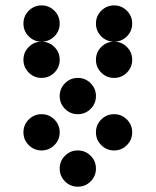

<svg xmlns="http://www.w3.org/2000/svg" viewBox="-20 -704 587 724"><path d="M205.1 -615.2Q205.1 -586.9 185.1 -566.9Q165 -546.9 136.7 -546.9Q108.4 -546.9 88.4 -566.9Q68.4 -586.9 68.4 -615.2Q68.4 -643.6 88.4 -663.6Q108.4 -683.6 136.7 -683.6Q165 -683.6 185.1 -663.6Q205.1 -643.6 205.1 -615.2ZM478.5 -615.2Q478.5 -586.9 458.5 -566.9Q438.5 -546.9 410.2 -546.9Q381.8 -546.9 361.8 -566.9Q341.8 -586.9 341.8 -615.2Q341.8 -643.6 361.8 -663.6Q381.8 -683.6 410.2 -683.6Q438.5 -683.6 458.5 -663.6Q478.5 -643.6 478.5 -615.2ZM205.1 -478.5Q205.1 -450.2 185.1 -430.2Q165 -410.2 136.7 -410.2Q108.4 -410.2 88.4 -430.2Q68.4 -450.2 68.4 -478.5Q68.4 -506.8 88.4 -526.9Q108.4 -546.9 136.7 -546.9Q165 -546.9 185.1 -526.9Q205.1 -506.8 205.1 -478.5ZM478.5 -478.5Q478.5 -450.2 458.5 -430.2Q438.5 -410.2 410.2 -410.2Q381.8 -410.2 361.8 -430.2Q341.8 -450.2 341.8 -478.5Q341.8 -506.8 361.8 -526.9Q381.8 -546.9 410.2 -546.9Q438.5 -546.9 458.5 -526.9Q478.5 -506.8 478.5 -478.5ZM341.8 -341.8Q341.8 -313.5 321.8 -293.5Q301.8 -273.4 273.4 -273.4Q245.1 -273.4 225.1 -293.5Q205.1 -313.5 205.1 -341.8Q205.1 -370.1 225.1 -390.1Q245.1 -410.2 273.4 -410.2Q301.8 -410.2 321.8 -390.1Q341.8 -370.1 341.8 -341.8ZM205.1 -205.1Q205.1 -176.8 185.1 -156.7Q165 -136.7 136.7 -136.7Q108.4 -136.7 88.4 -156.7Q68.4 -176.8 68.4 -205.1Q68.4 -233.4 88.4 -253.4Q108.4 -273.4 136.7 -273.4Q165 -273.4 185.1 -253.4Q205.1 -233.4 205.1 -205.1ZM478.5 -205.1Q478.5 -176.8 458.5 -156.7Q438.5 -136.7 410.2 -136.7Q381.8 -136.7 361.8 -156.7Q341.8 -176.8 341.8 -205.1Q341.8 -233.4 361.8 -253.4Q381.8 -273.4 410.2 -273.4Q438.5 -273.4 458.5 -253.4Q478.5 -233.4 478.5 -205.1ZM341.8 -68.4Q341.8 -40 321.8 -20Q301.8 0 273.4 0Q245.1 0 225.1 -20Q205.1 -40 205.1 -68.4Q205.1 -96.7 225.1 -116.7Q245.1 -136.7 273.4 -136.7Q301.8 -136.7 321.8 -116.7Q341.8 -96.7 341.8 -68.4Z"/></svg>

Font: DatDot
Style: Bold
Weight: 700
Designer: GGBot
Version: 1.00